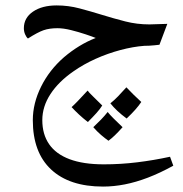

<svg xmlns="http://www.w3.org/2000/svg" viewBox="-20 -536 676 708"><path d="M360 152Q236 152 168.5 89Q101 26 101 -93Q101 -155 131.5 -216.5Q162 -278 216 -325Q243 -348 272.5 -366Q302 -384 333 -396Q321 -401 295.5 -409.5Q270 -418 242 -425Q214 -432 192 -432Q162 -432 140.5 -424.5Q119 -417 83 -394Q77 -399 72.5 -409.5Q68 -420 68 -432Q68 -470 101.5 -493Q135 -516 189 -516Q232 -516 273.5 -505Q315 -494 357 -481Q399 -468 442 -457Q485 -446 531 -446L597 -448L568 -371Q559 -370 549.5 -369Q540 -368 530.5 -367.5Q521 -367 512 -367Q471 -364 424 -351.5Q377 -339 332.5 -319Q288 -299 251 -273Q196 -235 166 -189Q136 -143 136 -93Q136 -41 161 -4.5Q186 32 236.5 51Q287 70 363 70Q425 70 486 62.5Q547 55 607 42L619 75Q570 102 525.5 119Q481 136 440 144Q399 152 360 152ZM304 -86Q286 -100 271 -114Q256 -128 244 -141Q252 -148 266.5 -163Q281 -178 303 -202Q308 -195 322 -181.5Q336 -168 357 -147Q349 -134 335.5 -119Q322 -104 304 -86ZM447 -99Q428 -113 413 -127Q398 -141 387 -155Q401 -166 415.5 -181Q430 -196 446 -214Q459 -200 472.5 -187Q486 -174 501 -160Q484 -134 447 -99ZM380 -17Q367 -26 352.5 -38.5Q338 -51 324 -67Q339 -81 352.5 -95Q366 -109 377 -123Q385 -113 399 -99Q413 -85 432 -67Q416 -49 403.5 -37Q391 -25 380 -17Z"/></svg>

Font: Noto Naskh Arabic UI
Style: Regular
Weight: 400
Designer: Monotype Design Team, David Williams, Mohamad Dakak and Nizar Qandah
Foundry: Monotype Imaging Inc.
Version: Version 2.014